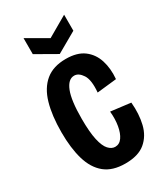

<svg xmlns="http://www.w3.org/2000/svg" viewBox="-220 -985 942 1090"><g transform="rotate(-30 250.5 -440.0)"><path d="M269 13Q185 13 135.5 -27.5Q86 -68 64 -143Q42 -218 42 -322Q42 -431 64.5 -509Q87 -587 137.5 -629Q188 -671 271 -671Q345 -671 388.5 -638.5Q432 -606 449.5 -551Q467 -496 461 -429L333 -415Q340 -495 317 -530Q294 -565 265 -565Q225 -565 202.5 -508Q180 -451 180 -331Q180 -243 191.5 -192Q203 -141 223 -119.5Q243 -98 266 -98Q294 -98 312 -123.5Q330 -149 337.5 -192Q345 -235 340 -286L470 -270Q477 -192 461.5 -128Q446 -64 400 -25.5Q354 13 269 13ZM123 -893 256 -816 389 -893V-788L256 -712L123 -788Z"/></g></svg>

Font: Bricolage Grotesque 10pt Condensed Bricolage Grotesque 10pt Condensed Regular
Style: Bold
Weight: 700
Width: 3
Designer: Mathieu Triay
Foundry: Atelier Triay
Version: Version 1.000; ttfautohint (v1.8.4.7-5d5b);gftools[0.9.32]